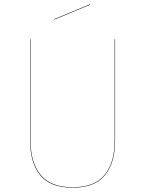

<svg xmlns="http://www.w3.org/2000/svg" viewBox="-20 -862 674 891"><path d="M514 -206Q514 -107 467 -49Q420 9 317 9Q213 9 166.5 -49Q120 -107 120 -206V-680H122V-206Q122 -108 168.5 -50.5Q215 7 317 7Q419 7 465.5 -50.5Q512 -108 512 -206V-680H514ZM398 -840 232 -771 231 -773 397 -842Z"/></svg>

Font: FiraGO Two
Style: Regular
Weight: 100
Designer: bBox Type
Foundry: bBox Type GmbH
Version: Version 1.001